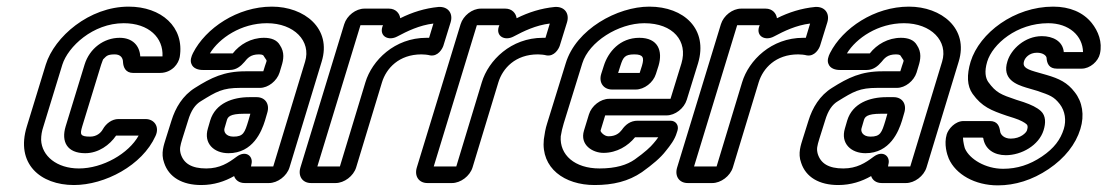

<svg xmlns="http://www.w3.org/2000/svg" viewBox="-20 -527 3339 579"><path d="M235 -332 178 -146C164 -100 182 -65 237 -65C277 -65 311 -90 330 -118H398C368 -64 290 -19 218 -19C151 -19 106 -57 104 -105C104 -119 106 -131 111 -146L168 -332C185 -386 260 -457 353 -457C429 -457 473 -413 470 -357H403C401 -390 379 -413 341 -413C293 -413 250 -381 235 -332ZM203 31C296 31 409 -28 449 -117C462 -145 445 -168 419 -168H337C318 -168 300 -155 290 -137C284 -126 271 -115 252 -115C221 -115 221 -122 228 -146L285 -332C288 -342 291 -347 291 -348C300 -356 301 -363 326 -363C343 -363 351 -353 351 -339C352 -325 358 -307 382 -307H461C472 -307 489 -309 505 -324C515 -334 520 -345 522 -355C537 -446 466 -507 368 -507C249 -507 144 -416 118 -332L61 -146C26 -33 102 31 203 31Z M823 -308 829 -328C835 -347 839 -369 824 -391C815 -407 797 -413 776 -413C737 -413 703 -393 682 -366H613C641 -412 707 -457 785 -457C867 -457 919 -403 900 -341L804 -25H737L738 -31C745 -55 722 -76 693 -54C669 -36 643 -19 602 -19C558 -19 534 -34 525 -63C521 -78 523 -86 530 -109L547 -163C556 -194 569 -212 586 -222C633 -251 651 -262 705 -262H764C789 -262 815 -283 823 -308ZM718 25H791C817 25 845 4 853 -22L950 -341C981 -441 898 -507 800 -507C696 -507 600 -442 562 -367C557 -357 553 -345 557 -335C562 -320 579 -316 591 -316H673C692 -316 706 -327 717 -340C726 -351 735 -363 761 -363C772 -363 775 -360 776 -357C786 -340 786 -350 779 -328L774 -312H720C656 -312 617 -293 568 -262C531 -239 509 -202 497 -163L480 -109C475 -92 464 -65 475 -36C489 7 529 31 587 31C625 31 658 20 686 4C690 16 701 25 718 25ZM754 -234H732C682 -234 630 -216 614 -164L607 -140C593 -94 626 -65 669 -65C743 -65 769 -131 779 -163L786 -187C794 -213 780 -234 754 -234ZM716 -184H735L729 -163C718 -127 714 -115 684 -115C661 -115 654 -130 657 -140L664 -164C667 -174 672 -184 716 -184Z M1153 -501H1079C1053 -501 1026 -480 1018 -454L886 -22C878 4 892 25 918 25H992C1018 25 1046 4 1054 -22L1132 -279C1145 -321 1183 -363 1251 -363C1258 -363 1270 -362 1277 -360C1301 -356 1314 -380 1317 -389L1339 -460C1347 -487 1331 -508 1302 -506C1261 -502 1223 -490 1187 -472C1185 -487 1173 -501 1153 -501ZM1274 -413H1266C1170 -413 1102 -345 1082 -279L1005 -25H937L1067 -451H1135L1133 -446C1124 -417 1152 -403 1178 -417C1208 -433 1245 -451 1287 -456Z M1504 -501H1430C1404 -501 1377 -480 1369 -454L1237 -22C1229 4 1243 25 1269 25H1343C1369 25 1397 4 1405 -22L1483 -279C1496 -321 1534 -363 1602 -363C1609 -363 1621 -362 1628 -360C1652 -356 1665 -380 1668 -389L1690 -460C1698 -487 1682 -508 1653 -506C1612 -502 1574 -490 1538 -472C1536 -487 1524 -501 1504 -501ZM1625 -413H1617C1521 -413 1453 -345 1433 -279L1356 -25H1288L1418 -451H1486L1484 -446C1475 -417 1503 -403 1529 -417C1559 -433 1596 -451 1638 -456Z M1756 -182 1741 -133C1728 -90 1767 -66 1800 -66C1840 -66 1874 -87 1895 -113H1965C1961 -107 1957 -102 1951 -95C1942 -84 1925 -68 1894 -46C1871 -30 1838 -19 1788 -19C1713 -19 1667 -60 1671 -116C1673 -129 1676 -142 1680 -155L1736 -336C1756 -401 1845 -457 1923 -457C2010 -457 2055 -403 2035 -336L2002 -229H1817C1791 -229 1764 -208 1756 -182ZM2051 -226 2085 -336C2116 -439 2043 -507 1938 -507C1842 -507 1717 -439 1686 -336L1630 -155C1625 -140 1622 -122 1620 -107C1611 -20 1682 31 1773 31C1829 31 1875 20 1916 -8C1948 -31 1972 -51 1988 -72C2001 -88 2015 -106 2021 -127L2023 -133C2028 -149 2018 -163 2002 -163H1903C1881 -163 1866 -151 1855 -135C1848 -126 1837 -116 1815 -116C1802 -116 1791 -129 1791 -133L1805 -179H1990C2016 -179 2043 -200 2051 -226ZM1826 -257H1897C1923 -257 1950 -278 1958 -304L1966 -329C1979 -373 1965 -413 1908 -413C1849 -413 1814 -370 1801 -329L1793 -304C1785 -278 1800 -257 1826 -257ZM1893 -363C1920 -363 1923 -353 1916 -329L1909 -307H1844L1851 -329C1859 -354 1864 -363 1893 -363Z M2289 -501H2215C2189 -501 2162 -480 2154 -454L2022 -22C2014 4 2028 25 2054 25H2128C2154 25 2182 4 2190 -22L2268 -279C2281 -321 2319 -363 2387 -363C2394 -363 2406 -362 2413 -360C2437 -356 2450 -380 2453 -389L2475 -460C2483 -487 2467 -508 2438 -506C2397 -502 2359 -490 2323 -472C2321 -487 2309 -501 2289 -501ZM2410 -413H2402C2306 -413 2238 -345 2218 -279L2141 -25H2073L2203 -451H2271L2269 -446C2260 -417 2288 -403 2314 -417C2344 -433 2381 -451 2423 -456Z M2744 -308 2750 -328C2756 -347 2760 -369 2745 -391C2736 -407 2718 -413 2697 -413C2658 -413 2624 -393 2603 -366H2534C2562 -412 2628 -457 2706 -457C2788 -457 2840 -403 2821 -341L2725 -25H2658L2659 -31C2666 -55 2643 -76 2614 -54C2590 -36 2564 -19 2523 -19C2479 -19 2455 -34 2446 -63C2442 -78 2444 -86 2451 -109L2468 -163C2477 -194 2490 -212 2507 -222C2554 -251 2572 -262 2626 -262H2685C2710 -262 2736 -283 2744 -308ZM2639 25H2712C2738 25 2766 4 2774 -22L2871 -341C2902 -441 2819 -507 2721 -507C2617 -507 2521 -442 2483 -367C2478 -357 2474 -345 2478 -335C2483 -320 2500 -316 2512 -316H2594C2613 -316 2627 -327 2638 -340C2647 -351 2656 -363 2682 -363C2693 -363 2696 -360 2697 -357C2707 -340 2707 -350 2700 -328L2695 -312H2641C2577 -312 2538 -293 2489 -262C2452 -239 2430 -202 2418 -163L2401 -109C2396 -92 2385 -65 2396 -36C2410 7 2450 31 2508 31C2546 31 2579 20 2607 4C2611 16 2622 25 2639 25ZM2675 -234H2653C2603 -234 2551 -216 2535 -164L2528 -140C2514 -94 2547 -65 2590 -65C2664 -65 2690 -131 2700 -163L2707 -187C2715 -213 2701 -234 2675 -234ZM2637 -184H2656L2650 -163C2639 -127 2635 -115 2605 -115C2582 -115 2575 -130 2578 -140L2585 -164C2588 -174 2593 -184 2637 -184Z M3246 -370H3188C3185 -403 3155 -418 3122 -418C3071 -418 3029 -379 3018 -342C3001 -288 3045 -272 3074 -263L3108 -253C3146 -240 3158 -236 3176 -213C3192 -192 3196 -164 3188 -138C3178 -106 3159 -80 3122 -55C3085 -30 3047 -18 3005 -18C2952 -18 2904 -47 2890 -79C2889 -81 2884 -100 2884 -112H2943C2944 -111 2945 -111 2945 -111C2950 -77 2978 -59 3013 -59C3061 -59 3113 -89 3127 -134C3134 -156 3134 -178 3119 -192C3107 -203 3090 -211 3067 -219L3045 -226C2998 -242 2984 -247 2960 -280C2952 -292 2948 -311 2957 -341C2973 -394 3046 -457 3141 -457C3204 -457 3245 -419 3246 -370ZM3028 -109C3008 -109 2997 -121 2996 -131C2994 -145 2989 -162 2965 -162H2886C2860 -162 2840 -138 2835 -122C2826 -92 2836 -61 2841 -49C2862 -1 2920 32 2989 32C3041 32 3093 16 3142 -17C3191 -50 3224 -92 3238 -138C3251 -180 3244 -220 3221 -249C3199 -278 3174 -290 3136 -301L3101 -311C3070 -320 3064 -328 3068 -342C3071 -353 3084 -368 3107 -368C3126 -368 3135 -359 3136 -353C3137 -335 3144 -320 3167 -320H3242C3267 -320 3292 -342 3297 -365C3305 -400 3292 -433 3272 -458C3246 -490 3206 -507 3156 -507C3039 -507 2934 -428 2907 -341C2895 -301 2896 -268 2913 -244C2941 -205 2969 -194 3016 -178L3038 -171C3057 -165 3071 -157 3076 -152C3078 -150 3081 -146 3077 -134C3075 -127 3058 -109 3028 -109Z"/></svg>

Font: DIN Rundschrift
Style: BreitKontKu
Weight: 400
Width: 7
Version: Version 1.027